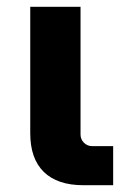

<svg xmlns="http://www.w3.org/2000/svg" viewBox="-20 -545 353 565"><path d="M313 0H225Q149 0 109 -39Q69 -78 69 -153V-525H217V-149Q217 -135 227 -125Q237 -115 251 -115H313Z"/></svg>

Font: iA Writer Quattro V
Style: Regular
Weight: 400
Designer: Mike Abbink, Paul van der Laan, Pieter van Rosmalen, Oliver Reichenstein
Foundry: Information Architects Inc.
Version: Version 2.000